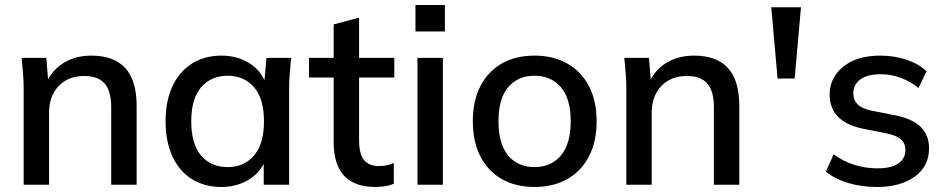

<svg xmlns="http://www.w3.org/2000/svg" viewBox="-20 -734 3757 763"><path d="M74 0V-383Q74 -412 71.5 -442.5Q69 -473 66 -504H164L171 -419Q197 -465 241.5 -489Q286 -513 343 -513Q432 -513 477.5 -464Q523 -415 523 -312V0H422V-306Q422 -373 395.5 -402.5Q369 -432 315 -432Q251 -432 213 -392Q175 -352 175 -286V0Z M860 9Q793 9 743 -22Q693 -53 665.5 -112Q638 -171 638 -252Q638 -333 665.5 -391.5Q693 -450 743 -481.5Q793 -513 860 -513Q918 -513 964 -487Q1010 -461 1031 -415L1039 -504H1137Q1134 -473 1131.5 -442.5Q1129 -412 1129 -383V0H1028V-83Q1005 -39 960 -15Q915 9 860 9ZM885 -70Q950 -70 989.5 -116Q1029 -162 1029 -252Q1029 -342 989.5 -387.5Q950 -433 885 -433Q819 -433 779.5 -387.5Q740 -342 740 -252Q740 -162 779 -116Q818 -70 885 -70Z M1472 9Q1306 9 1306 -169V-426H1208V-504H1306V-637L1407 -664V-504H1547V-426H1407V-178Q1407 -121 1427 -97.5Q1447 -74 1485 -74Q1504 -74 1518.5 -77.5Q1533 -81 1545 -86V-4Q1530 3 1510 6Q1490 9 1472 9Z M1631 -609V-714H1748V-609ZM1639 0V-504H1740V0Z M2104 9Q2029 9 1974 -22.5Q1919 -54 1889 -112.5Q1859 -171 1859 -252Q1859 -333 1889 -391.5Q1919 -450 1974 -481.5Q2029 -513 2104 -513Q2179 -513 2234.5 -481.5Q2290 -450 2320.5 -391.5Q2351 -333 2351 -252Q2351 -171 2320.5 -112.5Q2290 -54 2234.5 -22.5Q2179 9 2104 9ZM2104 -70Q2170 -70 2209 -116Q2248 -162 2248 -252Q2248 -342 2209 -387.5Q2170 -433 2104 -433Q2038 -433 1999.5 -387.5Q1961 -342 1961 -252Q1961 -162 1999.5 -116Q2038 -70 2104 -70Z M2469 0V-383Q2469 -412 2466.5 -442.5Q2464 -473 2461 -504H2559L2566 -419Q2592 -465 2636.5 -489Q2681 -513 2738 -513Q2827 -513 2872.5 -464Q2918 -415 2918 -312V0H2817V-306Q2817 -373 2790.5 -402.5Q2764 -432 2710 -432Q2646 -432 2608 -392Q2570 -352 2570 -286V0Z M3070 -422 3045 -705H3163L3138 -422Z M3466 9Q3403 9 3350 -7Q3297 -23 3262 -52L3293 -121Q3330 -93 3375 -79Q3420 -65 3467 -65Q3522 -65 3550 -84.5Q3578 -104 3578 -138Q3578 -165 3560 -180.5Q3542 -196 3503 -204L3407 -223Q3277 -251 3277 -358Q3277 -426 3331.5 -469.5Q3386 -513 3478 -513Q3533 -513 3581.5 -497Q3630 -481 3662 -451L3630 -384Q3599 -410 3560 -424.5Q3521 -439 3481 -439Q3426 -439 3398.5 -418Q3371 -397 3371 -363Q3371 -337 3387.5 -320Q3404 -303 3440 -295L3536 -276Q3604 -263 3638 -230.5Q3672 -198 3672 -144Q3672 -73 3615 -32Q3558 9 3466 9Z"/></svg>

Font: Mulish SemiBold
Style: Regular
Weight: 600
Designer: Vernon Adams
Foundry: Vernon Adams
Version: Version 3.603; ttfautohint (v1.8.3)